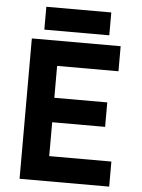

<svg xmlns="http://www.w3.org/2000/svg" viewBox="-58 -909 705 954"><g transform="rotate(5 294.5 -431.5)"><path d="M76 0H523V-125H213V-294H477V-416H213V-575H519V-700H76ZM134 -749H458V-863H134Z"/></g></svg>

Font: HB Figtree Prototype
Style: Bold
Weight: 700
Designer: Alfredo Marco Pradil
Foundry: Hanken Design Co.®
Version: Version 1.002;Glyphs 3.2 (3228)